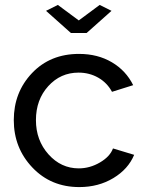

<svg xmlns="http://www.w3.org/2000/svg" viewBox="-20 -750 594 780"><path d="M215 -730 300 -667 385 -730 433 -706 332 -616H268L167 -706ZM302 10Q187 10 111.5 -69.5Q36 -149 36 -262Q36 -375 110 -453Q184 -531 301 -531Q377 -531 434.5 -497Q492 -463 521 -404L435 -377Q415 -414 379 -434.5Q343 -455 299 -455Q226 -455 176 -400Q126 -345 126 -262Q126 -180 177 -123Q228 -66 300 -66Q345 -66 386 -90Q427 -114 439 -147L525 -121Q501 -63 440.5 -26.5Q380 10 302 10Z"/></svg>

Font: Raleway-v4020 Medium
Style: Regular
Weight: 500
Designer: Matt McInerney, Pablo Impallari, Rodrigo Fuenzalida
Foundry: Matt McInerney, Pablo Impallari, Rodrigo Fuenzalida
Version: Version 4.020;PS 004.020;hotconv 1.0.88;makeotf.lib2.5.64775